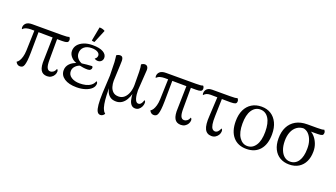

<svg xmlns="http://www.w3.org/2000/svg" viewBox="-76 -1399 3991 2278"><g transform="rotate(20 1919.0 -259.5)"><path d="M487 11Q430 11 406 -31.5Q382 -74 387 -165L394 -474H450L449 -184Q448 -115 461.5 -85Q475 -55 504 -55Q523 -55 541.5 -68.5Q560 -82 570 -111Q578 -107 581.5 -99Q585 -91 585 -82Q585 -59 572.5 -37.5Q560 -16 538 -2.5Q516 11 487 11ZM144 11Q109 11 90 -27Q107 -37 120 -57.5Q133 -78 142.5 -111Q152 -144 154 -190L163 -475H215L212 -186Q211 -124 206.5 -85Q202 -46 194 -24.5Q186 -3 173.5 4Q161 11 144 11ZM18 -411Q12 -420 12 -432Q12 -464 36 -486.5Q60 -509 113 -509H486Q525 -509 545.5 -511Q566 -513 577 -518Q583 -514 587.5 -504Q592 -494 592 -483Q592 -459 574 -451Q556 -443 513 -443Q462 -443 409 -443.5Q356 -444 305 -444.5Q254 -445 206 -445.5Q158 -446 117 -446Q88 -446 62 -438.5Q36 -431 18 -411Z M860 15Q762 15 705.5 -22.5Q649 -60 649 -124Q649 -172 683.5 -208Q718 -244 780 -261L786 -249Q731 -259 697 -295Q663 -331 663 -373Q663 -418 689.5 -450.5Q716 -483 763 -502Q810 -521 873 -521Q961 -521 1006.5 -494.5Q1052 -468 1052 -426Q1052 -399 1034.5 -382Q1017 -365 991 -365Q979 -365 967 -369Q955 -373 948 -379Q964 -390 970 -402Q976 -414 976 -427Q976 -452 948.5 -468Q921 -484 874 -484Q814 -484 779.5 -454Q745 -424 745 -375Q745 -337 771 -308Q797 -279 836 -269V-247Q790 -238 761 -209Q732 -180 732 -143Q732 -95 774 -68Q816 -41 880 -41Q920 -41 956 -49.5Q992 -58 1019.5 -78.5Q1047 -99 1060 -134Q1068 -130 1071.5 -123Q1075 -116 1075 -108Q1075 -72 1046.5 -44.5Q1018 -17 969.5 -1Q921 15 860 15ZM912 -228Q881 -228 855 -232Q829 -236 808 -241L817 -272Q851 -276 884 -280Q917 -284 951 -285Q960 -276 960 -266Q960 -251 948 -239.5Q936 -228 912 -228ZM878 -563Q870 -563 859 -564.5Q848 -566 843 -570L876 -746Q894 -747 914.5 -741.5Q935 -736 946 -727Z M1239 227Q1212 227 1197.5 201.5Q1183 176 1177.5 120Q1172 64 1175.5 -27.5Q1179 -119 1187 -251L1183 -420Q1180 -454 1178 -473Q1176 -492 1174 -502Q1180 -508 1192 -513.5Q1204 -519 1220 -519Q1241 -519 1250.5 -504.5Q1260 -490 1260 -465Q1260 -439 1258.5 -406Q1257 -373 1255.5 -338.5Q1254 -304 1252.5 -270Q1251 -236 1250 -208Q1250 -170 1260.5 -134.5Q1271 -99 1296.5 -76Q1322 -53 1366 -53Q1408 -53 1438 -80Q1468 -107 1483.5 -151.5Q1499 -196 1499 -247Q1499 -348 1497.5 -411Q1496 -474 1488 -502Q1500 -511 1510.5 -515Q1521 -519 1533 -519Q1556 -519 1567.5 -500Q1579 -481 1575 -446L1559 -202Q1559 -176 1562 -149.5Q1565 -123 1571.5 -101Q1578 -79 1589 -66Q1600 -53 1616 -53Q1633 -53 1644 -64Q1655 -75 1662 -90.5Q1669 -106 1672 -118Q1677 -115 1682 -108.5Q1687 -102 1687 -87Q1687 -63 1675.5 -39.5Q1664 -16 1645 -1.5Q1626 13 1600 13Q1570 13 1551 -7Q1532 -27 1523 -63Q1514 -99 1512 -144H1515Q1503 -100 1482 -64Q1461 -28 1430 -7.5Q1399 13 1359 13Q1310 13 1281 -9.5Q1252 -32 1239 -66.5Q1226 -101 1222 -136H1226Q1227 -75 1229.5 -16.5Q1232 42 1240 88.5Q1248 135 1263 161Q1269 175 1277 182Q1285 189 1289 193Q1283 207 1269 217Q1255 227 1239 227Z M2176 11Q2119 11 2095 -31.5Q2071 -74 2076 -165L2083 -474H2139L2138 -184Q2137 -115 2150.5 -85Q2164 -55 2193 -55Q2212 -55 2230.5 -68.5Q2249 -82 2259 -111Q2267 -107 2270.5 -99Q2274 -91 2274 -82Q2274 -59 2261.5 -37.5Q2249 -16 2227 -2.5Q2205 11 2176 11ZM1833 11Q1798 11 1779 -27Q1796 -37 1809 -57.5Q1822 -78 1831.5 -111Q1841 -144 1843 -190L1852 -475H1904L1901 -186Q1900 -124 1895.5 -85Q1891 -46 1883 -24.5Q1875 -3 1862.5 4Q1850 11 1833 11ZM1707 -411Q1701 -420 1701 -432Q1701 -464 1725 -486.5Q1749 -509 1802 -509H2175Q2214 -509 2234.5 -511Q2255 -513 2266 -518Q2272 -514 2276.5 -504Q2281 -494 2281 -483Q2281 -459 2263 -451Q2245 -443 2202 -443Q2151 -443 2098 -443.5Q2045 -444 1994 -444.5Q1943 -445 1895 -445.5Q1847 -446 1806 -446Q1777 -446 1751 -438.5Q1725 -431 1707 -411Z M2563 11Q2503 11 2477.5 -40Q2452 -91 2460 -206L2474 -474H2531L2524 -227Q2522 -162 2528.5 -124.5Q2535 -87 2549.5 -71Q2564 -55 2584 -55Q2603 -55 2619 -70.5Q2635 -86 2645 -114Q2653 -111 2656.5 -103Q2660 -95 2660 -84Q2660 -60 2647 -38Q2634 -16 2612.5 -2.5Q2591 11 2563 11ZM2303 -411Q2297 -420 2297 -433Q2297 -453 2306 -470.5Q2315 -488 2334.5 -498.5Q2354 -509 2384 -509H2610Q2649 -509 2669.5 -511Q2690 -513 2701 -518Q2706 -514 2711 -504Q2716 -494 2716 -484Q2716 -458 2698 -450.5Q2680 -443 2637 -443Q2567 -443 2506 -444.5Q2445 -446 2388 -446Q2361 -446 2340.5 -438.5Q2320 -431 2303 -411Z M3003 13Q2895 13 2834.5 -57.5Q2774 -128 2774 -254Q2774 -338 2802.5 -397.5Q2831 -457 2883.5 -489Q2936 -521 3006 -521Q3075 -521 3125.5 -489Q3176 -457 3204.5 -397.5Q3233 -338 3233 -254Q3233 -128 3172.5 -57.5Q3112 13 3003 13ZM3003 -23Q3068 -23 3107.5 -83Q3147 -143 3147 -254Q3147 -365 3108.5 -424.5Q3070 -484 3003 -484Q2938 -484 2898.5 -424.5Q2859 -365 2859 -254Q2859 -143 2899.5 -83Q2940 -23 3003 -23Z M3543 13Q3477 13 3427 -16Q3377 -45 3349 -101Q3321 -157 3321 -237Q3321 -319 3351.5 -380Q3382 -441 3441 -475Q3500 -509 3587 -509H3710Q3747 -509 3766.5 -511Q3786 -513 3796 -518Q3801 -513 3806 -504Q3811 -495 3811 -484Q3811 -458 3794.5 -450.5Q3778 -443 3741 -443L3621 -442L3567 -449Q3515 -449 3477.5 -421.5Q3440 -394 3420.5 -346Q3401 -298 3401 -235Q3401 -169 3419.5 -121.5Q3438 -74 3469.5 -48.5Q3501 -23 3542 -23Q3609 -23 3646.5 -79.5Q3684 -136 3684 -237Q3685 -294 3669 -340Q3653 -386 3624 -415.5Q3595 -445 3553 -450L3614 -457Q3658 -449 3692 -414Q3726 -379 3745.5 -330.5Q3765 -282 3764 -229Q3764 -157 3738 -102.5Q3712 -48 3662.5 -17.5Q3613 13 3543 13Z"/></g></svg>

Font: Arima
Style: Regular
Weight: 400
Designer: Joana Correia and Natanael Gama
Foundry: NDISCOVER
Version: Version 1.101;gftools[0.9.23]